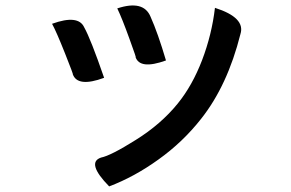

<svg xmlns="http://www.w3.org/2000/svg" viewBox="-20 -583 1040 686"><path d="M399 -553Q493 -584 518 -523Q544 -465 573 -367Q479 -333 464 -380Q470 -369 443 -443Q416 -518 399 -553ZM748 -555Q858 -520 839 -461Q793 -278 699 -159Q633 -75 546 -13Q460 49 370 83Q287 -2 341 -20Q376 -27 465 -83Q555 -139 615 -213Q667 -277 702 -368Q737 -460 748 -555ZM166 -498Q260 -532 281 -485Q304 -444 352 -305Q257 -270 240 -318Q243 -315 212 -393Q181 -471 166 -498Z"/></svg>

Font: Swei Half Moon CJK SC
Style: Medium
Weight: 500
Version: Version 2.071